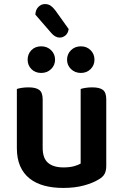

<svg xmlns="http://www.w3.org/2000/svg" viewBox="-20 -910 606 945"><path d="M503 -93Q503 -70 495 -54.5Q487 -39 466 -27Q437 -9 392.5 3Q348 15 291 15Q239 15 197 3.5Q155 -8 125 -32Q95 -56 79 -93Q63 -130 63 -181V-472Q71 -475 86.5 -477.5Q102 -480 121 -480Q156 -480 173 -467.5Q190 -455 190 -421V-183Q190 -131 216.5 -108.5Q243 -86 292 -86Q323 -86 344.5 -92Q366 -98 377 -105V-472Q385 -475 400.5 -477.5Q416 -480 434 -480Q470 -480 486.5 -467.5Q503 -455 503 -421ZM251 -616Q251 -589 231.5 -570Q212 -551 183 -551Q153 -551 134.5 -570Q116 -589 116 -616Q116 -644 134.5 -663Q153 -682 183 -682Q212 -682 231.5 -663Q251 -644 251 -616ZM445 -616Q445 -589 426 -570Q407 -551 378 -551Q349 -551 329.5 -570Q310 -589 310 -616Q310 -644 329.5 -663Q349 -682 378 -682Q407 -682 426 -663Q445 -644 445 -616ZM154 -838Q155 -862 169 -876Q183 -890 201 -890Q218 -890 230 -881.5Q242 -873 253 -858L318 -767Q315 -746 302 -735.5Q289 -725 274 -725Q252 -725 233 -747Z"/></svg>

Font: Baloo Bhaina 2 SemiBold
Style: Regular
Weight: 600
Designer: Yesha Goshar, Manish Minz, Shuchita Grover and Ek Type
Foundry: Ek Type
Version: Version 1.640;hotconv 1.0.111;makeotfexe 2.5.65597; ttfautoh